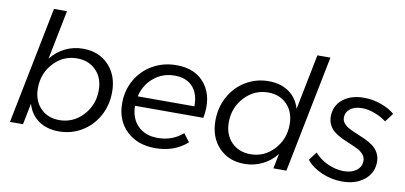

<svg xmlns="http://www.w3.org/2000/svg" viewBox="-70 -967 2530 1198"><g transform="rotate(10 1195.0 -368.0)"><path d="M410 -529Q510 -529 572 -464Q634 -399 634 -294.5Q634 -211 596.5 -142.2Q559 -73.5 493.2 -34Q427.5 5.5 348 5.5Q272 5.5 219.5 -31.2Q167 -68 148 -134.5L121 0H38.5L186.5 -742H269L207 -430.5Q244 -477.5 296.5 -503.2Q349 -529 410 -529ZM383 -463Q295.5 -463 234.5 -397.2Q173.5 -331.5 173.5 -237.5Q173.5 -160 219.2 -112.2Q265 -64.5 339 -64.5Q426.5 -64.5 488.2 -130.5Q550 -196.5 550 -290Q550 -367.5 503.8 -415.2Q457.5 -463 383 -463Z M959 4Q845.5 4 776.5 -62.2Q707.5 -128.5 707.5 -236.5Q707.5 -318.5 746 -385.8Q784.5 -453 852 -491Q919.5 -529 1001.5 -529Q1124.5 -529 1185.8 -447.2Q1247 -365.5 1222.5 -234.5H789.5Q790.5 -155 837 -108.2Q883.5 -61.5 962.5 -61.5Q1055.5 -61.5 1122 -119.5L1161 -68.5Q1079 4 959 4ZM1001.5 -463Q926 -463 869.8 -416.8Q813.5 -370.5 796 -295.5H1155Q1156 -374.5 1115.8 -418.8Q1075.5 -463 1001.5 -463Z M1523.5 4Q1423.5 4 1361.5 -61Q1299.5 -126 1299.5 -230.5Q1299.5 -314 1337 -382.8Q1374.5 -451.5 1440.2 -491Q1506 -530.5 1585.5 -530.5Q1661.5 -530.5 1714 -493.8Q1766.5 -457 1785.5 -390.5L1855.5 -742H1938L1790 0H1707.5L1726.5 -94.5Q1689.5 -47.5 1637 -21.8Q1584.5 4 1523.5 4ZM1550.5 -62Q1638 -62 1699 -127.8Q1760 -193.5 1760 -287.5Q1760 -365 1714.2 -412.8Q1668.5 -460.5 1594.5 -460.5Q1507 -460.5 1445.2 -394.5Q1383.5 -328.5 1383.5 -235Q1383.5 -157.5 1429.8 -109.8Q1476 -62 1550.5 -62Z M2143.5 6.5Q2075.5 6.5 2013 -20.5Q1950.5 -47.5 1916.5 -91L1956 -144.5Q1987 -107 2038.8 -83Q2090.5 -59 2142.5 -59Q2191 -59 2222 -82.2Q2253 -105.5 2253 -143.5Q2253 -165 2239.2 -182Q2225.5 -199 2203.5 -210.5Q2181.5 -222 2155 -232.8Q2128.5 -243.5 2102 -256Q2075.5 -268.5 2053.5 -284.2Q2031.5 -300 2017.8 -324.8Q2004 -349.5 2004 -381Q2004 -449.5 2055.2 -490.8Q2106.5 -532 2188.5 -532Q2244.5 -532 2297 -513.2Q2349.5 -494.5 2384.5 -464.5L2343 -409.5Q2310 -435 2267.8 -450.5Q2225.5 -466 2186.5 -466Q2142.5 -466 2114 -444.8Q2085.5 -423.5 2085.5 -388.5Q2085.5 -368 2099.5 -351.8Q2113.5 -335.5 2135.5 -324.2Q2157.5 -313 2184.5 -302.2Q2211.5 -291.5 2238.5 -278.8Q2265.5 -266 2287.5 -250Q2309.5 -234 2323.5 -208.8Q2337.5 -183.5 2337.5 -151.5Q2337.5 -81 2283 -37.2Q2228.5 6.5 2143.5 6.5Z"/></g></svg>

Font: Argentum Sans Light
Style: Italic
Weight: 300
Italic angle: -11.3°
Designer: Julieta Ulanovsky (font), Owen Earl (portions from Jones font), Cristiano Sobral (main changes and remaster)
Foundry: Julieta Ulanovsky (font), Owen Earl (portions from Jones font), Cristiano Sobral (main changes and remaster)
Version: Version 3.127